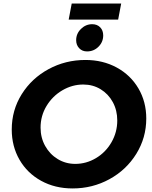

<svg xmlns="http://www.w3.org/2000/svg" viewBox="-20 -1048 853 1079"><path d="M802 -382Q802 -274 746 -183.5Q690 -93 595 -41Q500 11 388 11Q289 11 211 -32Q133 -75 89.5 -150.5Q46 -226 46 -320Q46 -429 102 -518.5Q158 -608 253 -659.5Q348 -711 460 -711Q558 -711 636 -668.5Q714 -626 758 -551Q802 -476 802 -382ZM208 -331Q208 -274 234 -227.5Q260 -181 304.5 -154Q349 -127 403 -127Q465 -127 519.5 -159.5Q574 -192 606.5 -248.5Q639 -305 639 -371Q639 -428 614 -474Q589 -520 545.5 -546.5Q502 -573 448 -573Q386 -573 330.5 -540.5Q275 -508 241.5 -452.5Q208 -397 208 -331ZM560 -849Q560 -812 533.5 -785.5Q507 -759 469 -759Q442 -759 425 -777Q408 -795 408 -822Q408 -859 435 -885.5Q462 -912 498 -912Q526 -912 543 -894.5Q560 -877 560 -849ZM383 -1028H661L644 -938H366Z"/></svg>

Font: Gontserrat SemiBold
Style: Italic
Weight: 600
Italic angle: -11.3°
Designer: Julieta Ulanovsky
Foundry: Julieta Ulanovsky
Version: Version 6.001